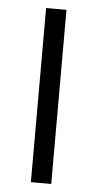

<svg xmlns="http://www.w3.org/2000/svg" viewBox="-49 -682 364 714"><g transform="rotate(5 132.5 -325.0)"><path d="M94 0V-650H170V0Z"/></g></svg>

Font: Arsenal
Style: Regular
Weight: 400
Designer: Andrij Shevchenko
Foundry: Stairsfor
Version: Version 2.001;PS 002.001;hotconv 1.0.88;makeotf.lib2.5.64775